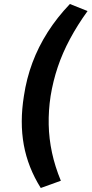

<svg xmlns="http://www.w3.org/2000/svg" viewBox="-20 -741 456 956"><path d="M183 195Q119 93 98.5 -19.5Q78 -132 99 -263Q112 -350 141.5 -429Q171 -508 217.5 -581Q264 -654 328 -721L416 -686Q366 -617 328.5 -547Q291 -477 267.5 -407Q244 -337 232 -263Q221 -191 222.5 -120.5Q224 -50 239 19.5Q254 89 283 159Z"/></svg>

Font: Nunito Sans 6pt
Style: Bold Italic
Weight: 700
Italic angle: -9°
Version: Version 3.101;gftools[0.9.27]